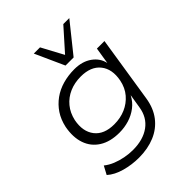

<svg xmlns="http://www.w3.org/2000/svg" viewBox="-259 -896 1224 1224"><g transform="rotate(-45 353.5 -284.0)"><path d="M269 188Q205 188 144 171Q83 154 45 120L75 64Q101 85 134.5 98.5Q168 112 204.5 119Q241 126 277 126Q369 126 427.5 83.5Q486 41 498 -38L513 -130H512Q492 -91 458 -65Q424 -39 382 -26Q340 -13 294 -13Q212 -13 158 -47Q104 -81 83 -141.5Q62 -202 77 -282Q89 -337 116 -377.5Q143 -418 182.5 -446.5Q222 -475 271.5 -489Q321 -503 376 -503Q447 -503 494.5 -469Q542 -435 553 -382L571 -494H639L569 -47Q557 30 516.5 82.5Q476 135 412.5 161.5Q349 188 269 188ZM308 -74Q364 -74 410 -94Q456 -114 488.5 -152Q521 -190 532 -245Q549 -333 506 -387Q463 -441 372 -441Q316 -441 270 -421Q224 -401 192.5 -363Q161 -325 149 -271Q132 -183 174.5 -128.5Q217 -74 308 -74ZM353 -559 264 -756H320L399 -609L530 -756H584L426 -559Z"/></g></svg>

Font: Nunito Sans 7pt SemiExpanded Light
Style: Italic
Weight: 300
Width: 6
Italic angle: -9°
Designer: Vernon Adams
Foundry: Vernon Adams
Version: Version 3.101;gftools[0.9.27]